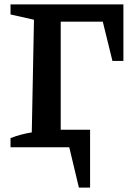

<svg xmlns="http://www.w3.org/2000/svg" viewBox="-20 -672 617 876"><path d="M543 -652V-394H493L449 -573H257V-80H391V184H340L296 0H28V-42Q75 -60 125 -68L135 -582L28 -606V-652Z"/></svg>

Font: Piazzolla SC SemiBold
Style: Regular
Weight: 600
Designer: Juan Pablo del Peral
Foundry: Huerta Tipografica
Version: Version 1.330